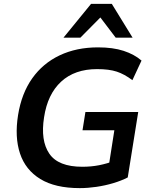

<svg xmlns="http://www.w3.org/2000/svg" viewBox="-20 -959 780 989"><path d="M391 10Q264 10 187.5 -37Q111 -84 83 -168.5Q55 -253 73 -366Q91 -478 146 -555.5Q201 -633 287.5 -674Q374 -715 485 -715Q562 -715 617 -697Q672 -679 709 -647L662 -546Q621 -577 581.5 -590Q542 -603 480 -603Q365 -603 295 -538.5Q225 -474 207 -355Q188 -235 234 -167.5Q280 -100 404 -100Q450 -100 490.5 -108Q531 -116 574 -132L536 -77L569 -288H405L420 -382H692L638 -45Q605 -28 563 -15.5Q521 -3 476.5 3.5Q432 10 391 10ZM307 -765 449 -939H556L663 -765H576L497 -869L394 -765Z"/></svg>

Font: Mulish ExtraLight
Style: Italic
Weight: 200
Italic angle: -9°
Designer: Vernon Adams
Foundry: Vernon Adams
Version: Version 3.603